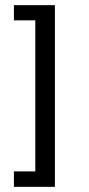

<svg xmlns="http://www.w3.org/2000/svg" viewBox="-20 -603 344 745"><path d="M34 122V62H117V-524H34V-583H193V122Z"/></svg>

Font: Rokkitt
Style: Regular
Weight: 400
Designer: Vernon Adams
Foundry: Vernon Adams
Version: Version 3.103